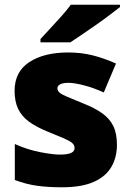

<svg xmlns="http://www.w3.org/2000/svg" viewBox="-20 -786 557 816"><path d="M243 10Q184 10 137.5 3.5Q91 -3 43 -21V-174Q96 -150 150 -139.5Q204 -129 235 -129Q267 -129 282 -136Q297 -143 297 -157Q297 -169 287 -178Q277 -187 251.5 -198Q226 -209 179 -228Q133 -247 102.5 -269.5Q72 -292 57 -323.5Q42 -355 42 -400Q42 -481 104.5 -522Q167 -563 270 -563Q325 -563 373 -551Q421 -539 473 -516L421 -393Q380 -412 338 -423Q296 -434 271 -434Q249 -434 236.5 -428Q224 -422 224 -411Q224 -401 232.5 -393Q241 -385 265 -375Q289 -365 335 -346Q383 -327 414.5 -304.5Q446 -282 461.5 -250.5Q477 -219 477 -170Q477 -118 453.5 -77Q430 -36 378.5 -13Q327 10 243 10ZM490 -756Q472 -742 445 -721.5Q418 -701 387 -679.5Q356 -658 327.5 -638.5Q299 -619 279 -606H152V-620Q169 -639 193 -664.5Q217 -690 241 -717Q265 -744 281 -766H490Z"/></svg>

Font: Noto Sans Symbols Black
Style: Regular
Weight: 900
Version: Version 2.002